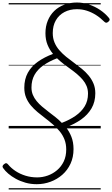

<svg xmlns="http://www.w3.org/2000/svg" viewBox="-69 -1020 891 1525"><path d="M223 443Q175 443 133 431Q91 419 56.5 400Q22 381 -3.5 359Q-29 337 -44 315Q-50 307 -48.5 299.5Q-47 292 -37 284Q-26 275 -18.5 276.5Q-11 278 -4 287Q20 316 55 339Q90 362 133.5 375.5Q177 389 226 389Q269 389 310 374.5Q351 360 384.5 331.5Q418 303 437.5 262Q457 221 457 167Q457 123 443 87.5Q429 52 405 23Q381 -6 351.5 -31.5Q322 -57 290.5 -81Q259 -105 229.5 -129.5Q200 -154 176 -182.5Q152 -211 138 -245.5Q124 -280 124 -323Q124 -391 152 -442Q180 -493 231.5 -529.5Q283 -566 352 -592Q325 -624 308.5 -664.5Q292 -705 292 -756Q292 -811 310.5 -856Q329 -901 362 -933Q395 -965 441 -982.5Q487 -1000 542 -1000Q591 -1000 638.5 -984Q686 -968 726.5 -940.5Q767 -913 795 -879Q803 -870 802 -862.5Q801 -855 791 -847Q782 -839 774.5 -839.5Q767 -840 760 -847Q728 -879 693 -901Q658 -923 620.5 -935Q583 -947 542 -947Q486 -947 442.5 -924Q399 -901 374.5 -858.5Q350 -816 350 -757Q350 -716 364 -682.5Q378 -649 402.5 -621Q427 -593 456.5 -569Q486 -545 518.5 -521.5Q551 -498 581 -473.5Q611 -449 635 -420Q659 -391 673.5 -356.5Q688 -322 688 -279Q688 -211 658 -159.5Q628 -108 575.5 -71Q523 -34 455 -9Q482 25 498.5 67.5Q515 110 515 164Q515 229 491 280.5Q467 332 426 368Q385 404 332.5 423.5Q280 443 223 443ZM422 -44Q485 -68 531.5 -100.5Q578 -133 604 -176Q630 -219 630 -276Q630 -309 619 -336Q608 -363 588.5 -386Q569 -409 544.5 -430Q520 -451 492 -471Q464 -491 436.5 -512Q409 -533 384 -557Q321 -533 275 -500.5Q229 -468 205 -425Q181 -382 181 -325Q181 -293 192 -266.5Q203 -240 222 -217Q241 -194 265 -173.5Q289 -153 316 -132.5Q343 -112 370.5 -90.5Q398 -69 422 -44ZM0 475H731V485H0ZM0 -20H731V0H0ZM0 -505H731V-500H0ZM0 -995H731V-985H0Z"/></svg>

Font: Playwrite CZ Guides
Style: Regular
Weight: 400
Designer: Veronika Burian, José Scaglione
Foundry: TypeTogether
Version: Version 1.003